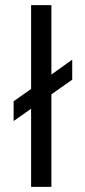

<svg xmlns="http://www.w3.org/2000/svg" viewBox="-20 -727 331 747"><path d="M180 0H101V-304L33 -256V-333L101 -381V-707H180V-437L261 -495V-417L180 -360Z"/></svg>

Font: Hind Siliguri
Style: Regular
Weight: 400
Designer: Jyotish Sonowal
Foundry: Indian Type Foundry
Version: Version 1.001;PS 1.0;hotconv 1.0.86;makeotf.lib2.5.63406; tt